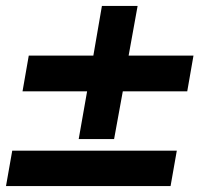

<svg xmlns="http://www.w3.org/2000/svg" viewBox="-48 -626 671 646"><path d="M415 -606 384.8 -439H603L582 -318.8H365.2L335.9 -158.2H216.8L245.1 -318.8H27.8L48.8 -439H266.1L294.9 -606ZM546.9 -119.1 525.9 0H-27.8L-6.8 -119.1Z"/></svg>

Font: Stilu SemiBold
Style: Italic
Weight: 600
Italic angle: -10°
Designer: Genilson Lima Santos
Foundry: Genilson Lima Santos
Version: Version 1.200;PS 001.200;hotconv 1.0.88;makeotf.lib2.5.64775